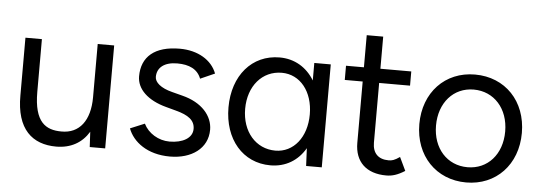

<svg xmlns="http://www.w3.org/2000/svg" viewBox="-46 -787 2623 929"><g transform="rotate(5 1265.5 -322.0)"><path d="M413 0H488V-500H408V-241C408 -128 357 -62 270 -63C194 -63 137 -96 137 -244V-500H57V-220C56 -55 135 12 251 12C322 12 376 -19 409 -74Z M803 12C908 12 986 -43 986 -134C986 -201 934 -263 837 -287L787 -300C731 -314 702 -340 702 -366C702 -412 738 -440 800 -440C858 -440 899 -421 916 -376L986 -407C962 -471 894 -512 806 -512C684 -512 621 -457 621 -362C621 -300 674 -249 765 -225L813 -212C874 -196 906 -173 906 -131C906 -86 858 -60 795 -60C741 -60 691 -91 669 -136L599 -107C623 -43 693 12 803 12Z M1291 12C1365 12 1424 -24 1460 -86L1464 0H1540V-500H1460V-415C1423 -476 1364 -512 1291 -512C1157 -512 1065 -405 1065 -250C1065 -95 1157 12 1291 12ZM1309 -61C1214 -61 1146 -139 1146 -250C1146 -361 1213 -439 1308 -439C1397 -439 1460 -361 1460 -250C1460 -139 1397 -61 1309 -61Z M1854 12C1883 12 1909 4 1944 -18L1913 -83C1887 -65 1875 -62 1859 -62C1809 -62 1781 -90 1781 -141V-431H1931V-500H1781V-656H1701V-500H1614V-431H1701V-133C1701 -41 1757 12 1854 12Z M2242 12C2387 12 2490 -96 2490 -250C2490 -404 2387 -512 2240 -512C2095 -512 1992 -404 1992 -250C1992 -96 2096 12 2242 12ZM2242 -62C2143 -62 2073 -139 2073 -250C2073 -361 2142 -439 2240 -439C2339 -439 2409 -361 2409 -250C2409 -139 2340 -62 2242 -62Z"/></g></svg>

Font: HB Figtree Prototype
Style: Regular
Weight: 400
Designer: Alfredo Marco Pradil
Foundry: Hanken Design Co.®
Version: Version 1.002;Glyphs 3.2 (3228)